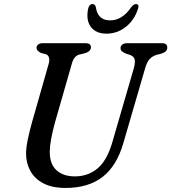

<svg xmlns="http://www.w3.org/2000/svg" viewBox="-20 -913 845 947"><path d="M534 -211.5 640.5 -578Q647.5 -604 644.2 -619.5Q641 -635 620.5 -642.5L602.5 -648Q587.5 -654.5 581 -660.2Q574.5 -666 574.5 -676Q574.5 -686 583 -693Q591.5 -700 607.5 -700H778Q805 -700 805 -679Q805 -667 798.2 -660.5Q791.5 -654 775 -648L750.5 -642Q729 -634.5 716.5 -620Q704 -605.5 695.5 -575L588 -206Q555.5 -94 485.5 -40Q415.5 14 303.5 14Q237 14 193.8 -8.8Q150.5 -31.5 129.5 -70.2Q108.5 -109 108.5 -156.5Q109 -187.5 118 -229.5Q127 -271.5 137.5 -308.5L220 -598Q225 -614.5 221.8 -628Q218.5 -641.5 205.5 -646L183 -651.5Q160 -662 160 -678Q160.5 -687 168.5 -693.5Q176.5 -700 191.5 -700H401.5Q428.5 -700 428.5 -680Q428 -659 399 -650.5L371.5 -644Q344.5 -636.5 334.5 -599.5L251 -308.5Q225.5 -214.5 225.5 -165Q225 -104.5 258.2 -73.8Q291.5 -43 349.5 -43Q414 -43 461 -82.2Q508 -121.5 534 -211.5ZM523 -812.5Q583.5 -812.5 628 -878.5Q640 -893 650.5 -893Q668.5 -893 660.5 -869Q642.5 -813.5 600.2 -780.2Q558 -747 505.5 -747Q453 -747 428.2 -780.2Q403.5 -813.5 414.5 -869Q419.5 -893 437.5 -893Q448 -893 452.5 -878.5Q462 -812.5 523 -812.5Z"/></svg>

Font: Fraunces 9pt S050
Style: Italic
Weight: 400
Italic angle: -16°
Version: Version 1.000; ttfautohint (v1.8.3)